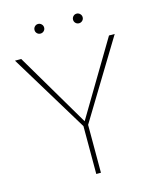

<svg xmlns="http://www.w3.org/2000/svg" viewBox="-127 -959 851 1046"><g transform="rotate(-15 298.5 -436.0)"><path d="M51.3 -710.9 297.4 -293.9 546.4 -710.9H578.6L310.5 -270V0H284.2V-270L16.1 -710.9ZM162.1 -844.2Q162.1 -855.5 169.9 -863.5Q177.7 -871.6 189 -871.6Q200.2 -871.6 208.3 -863.5Q216.3 -855.5 216.3 -844.2Q216.3 -833 208.3 -825.2Q200.2 -817.4 189 -817.4Q177.7 -817.4 169.9 -825.2Q162.1 -833 162.1 -844.2ZM379.4 -844.2Q379.4 -855.5 387.2 -863.5Q395 -871.6 406.2 -871.6Q417.5 -871.6 425.5 -863.5Q433.6 -855.5 433.6 -844.2Q433.6 -833 425.5 -825.2Q417.5 -817.4 406.2 -817.4Q395 -817.4 387.2 -825.2Q379.4 -833 379.4 -844.2Z"/></g></svg>

Font: Vazirmatn RD FD Thin
Style: Regular
Weight: 100
Designer: Saber Rastikerdar
Foundry: Saber Rastikerdar
Version: Version 33.003